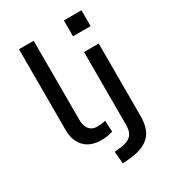

<svg xmlns="http://www.w3.org/2000/svg" viewBox="-216 -835 1027 1143"><g transform="rotate(-30 298.0 -263.5)"><path d="M245 9Q171 9 130.5 -33.5Q90 -76 90 -152V-705H191V-162Q191 -134 199.5 -114Q208 -94 224 -83.5Q240 -73 263 -73Q278 -73 292 -74.5Q306 -76 321 -80L325 -3Q306 3 287.5 6Q269 9 245 9ZM407 -611V-720H528V-611ZM286 193 278 109 327 103Q370 98 393.5 76Q417 54 417 3V-497H518V1Q518 44 508 77Q498 110 476.5 132.5Q455 155 421 169Q387 183 339 188Z"/></g></svg>

Font: Nunito Sans 7pt Medium
Style: Regular
Weight: 500
Designer: Vernon Adams
Foundry: Vernon Adams
Version: Version 3.101;gftools[0.9.27]